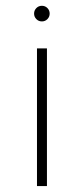

<svg xmlns="http://www.w3.org/2000/svg" viewBox="-20 -629 283 649"><path d="M138.7 0H105V-465.3H138.7ZM102.8 -564.5Q95.2 -572.3 95.2 -583Q95.2 -593.8 102.8 -601.6Q110.4 -609.4 121.6 -609.4Q132.8 -609.4 140.4 -601.6Q147.9 -593.8 147.9 -583Q147.9 -572.3 140.4 -564.5Q132.8 -556.6 121.6 -556.6Q110.4 -556.6 102.8 -564.5Z"/></svg>

Font: Spartan MB ExtLt
Style: Regular
Weight: 200
Designer: Matt Bailey, Mirko Velimirovic
Foundry: Matt Bailey
Version: Version 1.005